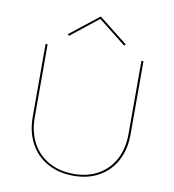

<svg xmlns="http://www.w3.org/2000/svg" viewBox="-92 -933 921 1018"><g transform="rotate(10 368.5 -423.5)"><path d="M220 -722 212 -729 368 -852 524 -729 516 -722 368 -839ZM632 -658V-264Q632 -183 599.5 -122Q567 -61 508 -28Q449 5 371 5Q292 5 231.5 -28.5Q171 -62 138 -123Q105 -184 105 -265V-658H116V-265Q116 -187 147.5 -128Q179 -69 237 -37Q295 -5 371 -5Q446 -5 502.5 -37Q559 -69 590 -127.5Q621 -186 621 -264V-658Z"/></g></svg>

Font: Ysabeau SC Hairline
Style: Regular
Weight: 100
Designer: Christian Thalmann (Catharsis Fonts)
Version: Version 0.003